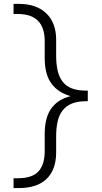

<svg xmlns="http://www.w3.org/2000/svg" viewBox="-20 -762 516 975"><path d="M48.8 192.9V143.1H70.8Q143.1 143.1 175 108.6Q207 74.2 207 4.9V-81.1Q207 -165.5 241 -211.9Q274.9 -258.3 338.9 -273.9Q275.9 -291 241.5 -337.2Q207 -383.3 207 -467.8V-553.2Q207 -621.6 173.1 -656.2Q139.2 -690.9 70.8 -690.9H48.8V-742.2H78.1Q122.1 -742.2 156.7 -729.7Q191.4 -717.3 215.6 -693.8Q239.7 -670.4 252.4 -637Q265.1 -603.5 265.1 -562V-479Q265.1 -434.6 273.2 -401.4Q281.2 -368.2 299.1 -345.9Q316.9 -323.7 345.9 -312.7Q375 -301.8 417 -301.8H425.8V-248H417Q374.5 -248 345.5 -236.3Q316.4 -224.6 298.6 -202.1Q280.8 -179.7 272.9 -146.2Q265.1 -112.8 265.1 -69.8V13.2Q265.1 57.1 252.4 90.8Q239.7 124.5 215.8 147.2Q191.9 169.9 157 181.4Q122.1 192.9 78.1 192.9Z"/></svg>

Font: Clear Sans Light
Style: Regular
Weight: 300
Foundry: Intel Corporation
Version: Version 1.00